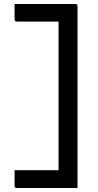

<svg xmlns="http://www.w3.org/2000/svg" viewBox="-20 -780 490 961"><path d="M53 -760H357Q368 -760 368 -749V161H64Q53 161 53 150V72H273V-672H64Q53 -672 53 -683Z"/></svg>

Font: Recursive Sn Lnr St
Style: Regular
Weight: 400
Version: Version 1.079;hotconv 1.0.112;makeotfexe 2.5.65598; ttfautoh